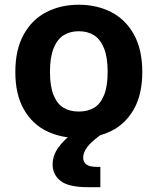

<svg xmlns="http://www.w3.org/2000/svg" viewBox="-20 -566 660 804"><path d="M310 12Q234.6 12 174.7 -17.3Q114.8 -46.6 79.5 -108.8Q44.2 -170.9 44.2 -264.6Q44.2 -358.7 79.5 -421.9Q114.8 -485.1 174.9 -515.6Q235 -546.2 310 -546.2Q385 -546.2 445.2 -515.6Q505.3 -485.1 540.6 -421.9Q575.8 -358.8 575.8 -264.6Q575.8 -170.8 540.6 -108.7Q505.3 -46.6 445.4 -17.3Q385.4 12 310 12ZM310 -435.2Q273.3 -435.2 246.5 -418.5Q219.8 -401.8 204.5 -364.1Q189.2 -326.3 189.2 -265Q189.2 -204.1 204.5 -167.2Q219.8 -130.2 246.3 -114.6Q272.9 -98.9 310 -98.9Q347.1 -98.9 373.6 -114.6Q400.2 -130.2 415.5 -167.2Q430.8 -204.1 430.8 -265Q430.8 -326.3 415.5 -364.1Q400.2 -401.8 373.4 -418.5Q346.7 -435.2 310 -435.2ZM328.3 93.6Q328.3 112.1 341.5 122.4Q354.7 132.8 385.8 132.8H400.2V217.9H349.9Q266.7 217.9 233.5 191.4Q200.3 164.9 200.3 122.8Q200.3 86.1 223.6 52.7Q246.9 19.3 297.5 -18.5L400.2 0Q361.2 28.2 344.8 50.6Q328.3 73 328.3 93.6Z"/></svg>

Font: Monaspace Neon Var ExtraLight
Style: Regular
Weight: 200
Designer: Riley Cran and the Lettermatic Team
Version: Version 1.200 (Monaspace Neon Var)